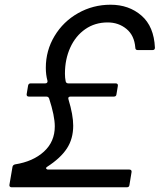

<svg xmlns="http://www.w3.org/2000/svg" viewBox="-20 -793 680 813"><path d="M29 0Q24 0 21.5 -3Q19 -6 20 -11L33 -87Q35 -95 44 -97Q120 -109 166 -151Q212 -193 212 -258Q212 -302 188 -376Q185 -384 176 -384H102Q97 -384 94.5 -387Q92 -390 93 -395L99 -431Q101 -440 110 -440H172Q177 -440 179.5 -443Q182 -446 181 -451Q174 -476 174 -506Q174 -579 211 -640.5Q248 -702 311 -737.5Q374 -773 448 -773Q526 -773 579 -727Q632 -681 636 -591Q636 -581 626 -581H563Q553 -581 553 -591Q549 -643 515.5 -670.5Q482 -698 436 -698Q382 -698 341 -669.5Q300 -641 277.5 -591.5Q255 -542 255 -481Q255 -464 258 -449Q260 -440 269 -440H470Q475 -440 477.5 -437Q480 -434 479 -429L473 -393Q472 -384 462 -384H278Q273 -384 270.5 -381Q268 -378 270 -372Q290 -306 290 -261Q290 -205 263 -164Q236 -123 180 -87Q175 -84 175 -81Q175 -79 177.5 -77Q180 -75 184 -75H528Q533 -75 535.5 -72Q538 -69 537 -64L528 -9Q527 0 517 0Z"/></svg>

Font: Open Sauce Two
Style: Italic
Weight: 400
Italic angle: -10°
Designer: Alfredo Marco Pradil
Foundry: Creative Sauce Fz LLC
Version: Version 1.477